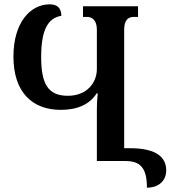

<svg xmlns="http://www.w3.org/2000/svg" viewBox="-20 -743 800 886"><path d="M658 123C715 123 747 89 747 43C747 -31 679 -59 581 -59H553V-605C553 -652 572 -665 598 -665H617V-714H363V-665H381C403 -665 427 -652 427 -606V-425C427 -361 381 -301 293 -301C200 -301 170 -358 170 -480C170 -601 199 -660 263 -670C263 -688 259 -723 209 -723C120 -723 42 -639 42 -482C42 -317 129 -236 261 -236C338 -236 394 -262 426 -312H431C428 -286 427 -261 427 -238V0H557C625 0 658 28 658 123Z"/></svg>

Font: Noto Serif Georgian Condensed SemiBold
Style: Regular
Weight: 600
Width: 3
Designer: Monotype Design Team, Akaki Razmadze
Foundry: Google LLC
Version: Version 2.003